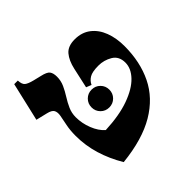

<svg xmlns="http://www.w3.org/2000/svg" viewBox="-160 -720 869 869"><g transform="rotate(-45 274.5 -285.0)"><path d="M388 -535Q433 -535 464 -511Q495 -487 510.5 -446Q526 -405 526 -354Q526 -253 488 -175Q450 -97 367.5 -48Q285 1 152 15Q118 -42 100 -101.5Q82 -161 82 -223Q82 -259 88 -287.5Q94 -316 97.5 -336Q101 -356 94.5 -368.5Q88 -381 62 -387L8 -400L51 -585H74Q75 -560 86 -551Q97 -542 125 -535L162 -526Q194 -519 203 -507Q212 -495 212 -472Q212 -446 201.5 -423Q191 -400 177 -378Q163 -356 152.5 -332.5Q142 -309 142 -282Q142 -243 157 -205Q172 -167 197 -145Q288 -149 350 -171.5Q412 -194 444 -227.5Q476 -261 476 -298Q476 -339 445.5 -357Q415 -375 380 -375Q340 -375 322 -364Q304 -353 296 -335L271 -345Q283 -399 292.5 -442Q302 -485 323 -510Q344 -535 388 -535ZM281 -206Q257 -206 240.5 -222.5Q224 -239 224 -263Q224 -287 240.5 -303.5Q257 -320 281 -320Q305 -320 321.5 -303.5Q338 -287 338 -263Q338 -239 321.5 -222.5Q305 -206 281 -206Z"/></g></svg>

Font: Bona Nova
Style: Bold
Weight: 700
Designer: Mateusz Machalski
Foundry: Capitalics
Version: Version 4.001; ttfautohint (v1.8.3)